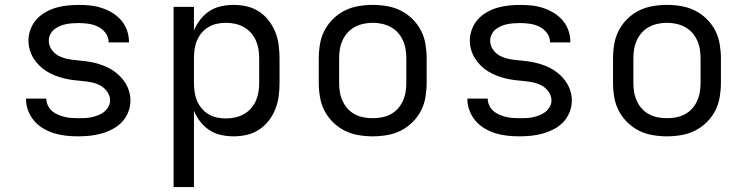

<svg xmlns="http://www.w3.org/2000/svg" viewBox="-20 -548 3040 783"><path d="M299 8Q274 8 250 5.5Q226 3 202.5 -4Q179 -11 157.5 -23.5Q136 -36 120 -54.5Q104 -73 95 -96.5Q86 -120 86 -144V-146H169Q169 -132 175 -118.5Q181 -105 192 -95.5Q203 -86 216 -80.5Q229 -75 242.5 -71.5Q256 -68 270.5 -67Q285 -66 299 -66Q313 -66 326.5 -66.5Q340 -67 353.5 -70Q367 -73 380 -78Q393 -83 404 -91.5Q415 -100 422 -112.5Q429 -125 429 -138Q429 -157 417.5 -173.5Q406 -190 389.5 -199Q373 -208 354 -212Q335 -216 316 -217.5Q297 -219 278 -221.5Q259 -224 240.5 -228.5Q222 -233 204.5 -240Q187 -247 170.5 -257Q154 -267 140.5 -280.5Q127 -294 117 -310Q107 -326 101.5 -344.5Q96 -363 96 -383Q96 -406 104.5 -428.5Q113 -451 128.5 -468.5Q144 -486 165 -498Q186 -510 208.5 -516.5Q231 -523 254.5 -525.5Q278 -528 301 -528Q325 -528 348.5 -525.5Q372 -523 395 -515.5Q418 -508 438.5 -495.5Q459 -483 474.5 -465Q490 -447 498 -424Q506 -401 506 -378V-375H423V-376Q423 -397 410.5 -413.5Q398 -430 380 -439Q362 -448 341.5 -451Q321 -454 301 -454Q288 -454 275 -453Q262 -452 249 -449.5Q236 -447 223.5 -441.5Q211 -436 201 -428Q191 -420 185 -407.5Q179 -395 179 -382Q179 -363 190 -346.5Q201 -330 218 -321Q235 -312 253.5 -308Q272 -304 291 -302.5Q310 -301 329 -298.5Q348 -296 366.5 -291.5Q385 -287 403 -280Q421 -273 437 -263Q453 -253 467 -239.5Q481 -226 491 -210Q501 -194 506.5 -175.5Q512 -157 512 -138Q512 -114 503 -91Q494 -68 477.5 -50.5Q461 -33 439 -21.5Q417 -10 394 -3.5Q371 3 347 5.5Q323 8 299 8Z M688 215V-520H771V-424Q781 -448 797 -468.5Q813 -489 834.5 -503Q856 -517 881.5 -522.5Q907 -528 932 -528Q960 -528 986.5 -522Q1013 -516 1036 -501Q1059 -486 1076 -464Q1093 -442 1103 -416.5Q1113 -391 1116.5 -364Q1120 -337 1120 -310V-210Q1120 -183 1116.5 -156Q1113 -129 1103 -103.5Q1093 -78 1076 -56Q1059 -34 1036 -19Q1013 -4 986.5 2Q960 8 932 8Q907 8 881.5 2.5Q856 -3 834.5 -17Q813 -31 797 -51.5Q781 -72 771 -96V215ZM901 -65Q920 -65 938.5 -69Q957 -73 973.5 -82Q990 -91 1003 -105.5Q1016 -120 1023.5 -137Q1031 -154 1034 -172.5Q1037 -191 1037 -210V-310Q1037 -329 1034 -347.5Q1031 -366 1023.5 -383Q1016 -400 1003 -414.5Q990 -429 973.5 -438Q957 -447 938.5 -451Q920 -455 901 -455Q882 -455 864 -451Q846 -447 830 -437.5Q814 -428 802 -413.5Q790 -399 783 -382Q776 -365 773.5 -346.5Q771 -328 771 -310V-210Q771 -192 773.5 -173.5Q776 -155 783 -138Q790 -121 802 -106.5Q814 -92 830 -82.5Q846 -73 864 -69Q882 -65 901 -65Z M1500 8Q1471 8 1441.5 3Q1412 -2 1386 -15Q1360 -28 1338.5 -49Q1317 -70 1303.5 -96Q1290 -122 1285 -151.5Q1280 -181 1280 -210V-310Q1280 -339 1285 -368.5Q1290 -398 1303.5 -424Q1317 -450 1338.5 -471Q1360 -492 1386 -505Q1412 -518 1441.5 -523Q1471 -528 1500 -528Q1529 -528 1558.5 -523Q1588 -518 1614 -505Q1640 -492 1661.5 -471Q1683 -450 1696.5 -424Q1710 -398 1715 -368.5Q1720 -339 1720 -310V-210Q1720 -181 1715 -151.5Q1710 -122 1696.5 -96Q1683 -70 1661.5 -49Q1640 -28 1614 -15Q1588 -2 1558.5 3Q1529 8 1500 8ZM1500 -66Q1519 -66 1537.5 -69.5Q1556 -73 1573 -82Q1590 -91 1602.5 -105Q1615 -119 1623 -136.5Q1631 -154 1634 -172.5Q1637 -191 1637 -210V-310Q1637 -329 1634 -347.5Q1631 -366 1623 -383.5Q1615 -401 1602.5 -415Q1590 -429 1573 -438Q1556 -447 1537.5 -451Q1519 -455 1500 -455Q1481 -455 1462.5 -451Q1444 -447 1427 -438Q1410 -429 1397.5 -415Q1385 -401 1377 -383.5Q1369 -366 1366 -347.5Q1363 -329 1363 -310V-210Q1363 -191 1366 -172.5Q1369 -154 1377 -136.5Q1385 -119 1397.5 -105Q1410 -91 1427 -82Q1444 -73 1462.5 -69.5Q1481 -66 1500 -66Z M2099 8Q2074 8 2050 5.5Q2026 3 2002.5 -4Q1979 -11 1957.5 -23.5Q1936 -36 1920 -54.5Q1904 -73 1895 -96.5Q1886 -120 1886 -144V-146H1969Q1969 -132 1975 -118.5Q1981 -105 1992 -95.5Q2003 -86 2016 -80.5Q2029 -75 2042.5 -71.5Q2056 -68 2070.5 -67Q2085 -66 2099 -66Q2113 -66 2126.5 -66.5Q2140 -67 2153.5 -70Q2167 -73 2180 -78Q2193 -83 2204 -91.5Q2215 -100 2222 -112.5Q2229 -125 2229 -138Q2229 -157 2217.5 -173.5Q2206 -190 2189.5 -199Q2173 -208 2154 -212Q2135 -216 2116 -217.5Q2097 -219 2078 -221.5Q2059 -224 2040.5 -228.5Q2022 -233 2004.5 -240Q1987 -247 1970.5 -257Q1954 -267 1940.5 -280.5Q1927 -294 1917 -310Q1907 -326 1901.5 -344.5Q1896 -363 1896 -383Q1896 -406 1904.5 -428.5Q1913 -451 1928.5 -468.5Q1944 -486 1965 -498Q1986 -510 2008.5 -516.5Q2031 -523 2054.5 -525.5Q2078 -528 2101 -528Q2125 -528 2148.5 -525.5Q2172 -523 2195 -515.5Q2218 -508 2238.5 -495.5Q2259 -483 2274.5 -465Q2290 -447 2298 -424Q2306 -401 2306 -378V-375H2223V-376Q2223 -397 2210.5 -413.5Q2198 -430 2180 -439Q2162 -448 2141.5 -451Q2121 -454 2101 -454Q2088 -454 2075 -453Q2062 -452 2049 -449.5Q2036 -447 2023.5 -441.5Q2011 -436 2001 -428Q1991 -420 1985 -407.5Q1979 -395 1979 -382Q1979 -363 1990 -346.5Q2001 -330 2018 -321Q2035 -312 2053.5 -308Q2072 -304 2091 -302.5Q2110 -301 2129 -298.5Q2148 -296 2166.5 -291.5Q2185 -287 2203 -280Q2221 -273 2237 -263Q2253 -253 2267 -239.5Q2281 -226 2291 -210Q2301 -194 2306.5 -175.5Q2312 -157 2312 -138Q2312 -114 2303 -91Q2294 -68 2277.5 -50.5Q2261 -33 2239 -21.5Q2217 -10 2194 -3.5Q2171 3 2147 5.5Q2123 8 2099 8Z M2700 8Q2671 8 2641.5 3Q2612 -2 2586 -15Q2560 -28 2538.5 -49Q2517 -70 2503.5 -96Q2490 -122 2485 -151.5Q2480 -181 2480 -210V-310Q2480 -339 2485 -368.5Q2490 -398 2503.5 -424Q2517 -450 2538.5 -471Q2560 -492 2586 -505Q2612 -518 2641.5 -523Q2671 -528 2700 -528Q2729 -528 2758.5 -523Q2788 -518 2814 -505Q2840 -492 2861.5 -471Q2883 -450 2896.5 -424Q2910 -398 2915 -368.5Q2920 -339 2920 -310V-210Q2920 -181 2915 -151.5Q2910 -122 2896.5 -96Q2883 -70 2861.5 -49Q2840 -28 2814 -15Q2788 -2 2758.5 3Q2729 8 2700 8ZM2700 -66Q2719 -66 2737.5 -69.5Q2756 -73 2773 -82Q2790 -91 2802.5 -105Q2815 -119 2823 -136.5Q2831 -154 2834 -172.5Q2837 -191 2837 -210V-310Q2837 -329 2834 -347.5Q2831 -366 2823 -383.5Q2815 -401 2802.5 -415Q2790 -429 2773 -438Q2756 -447 2737.5 -451Q2719 -455 2700 -455Q2681 -455 2662.5 -451Q2644 -447 2627 -438Q2610 -429 2597.5 -415Q2585 -401 2577 -383.5Q2569 -366 2566 -347.5Q2563 -329 2563 -310V-210Q2563 -191 2566 -172.5Q2569 -154 2577 -136.5Q2585 -119 2597.5 -105Q2610 -91 2627 -82Q2644 -73 2662.5 -69.5Q2681 -66 2700 -66Z"/></svg>

Font: Nova
Style: Regular
Weight: 400
Monospace: yes
Designer: Belleve Invis
Foundry: Belleve Invis
Version: Version 24.1.4; ttfautohint (v1.8.4)